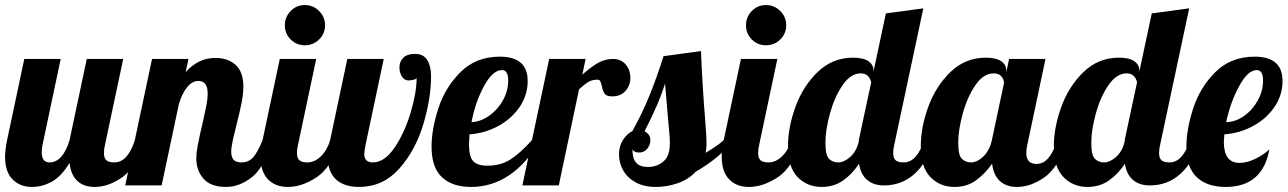

<svg xmlns="http://www.w3.org/2000/svg" viewBox="-28 -733 5090 759"><path d="M-8 -114Q-8 -139 0 -179L68 -500H212L140 -160Q137 -145 137 -132Q137 -91 167 -91Q195 -91 215 -114.5Q235 -138 247 -179L315 -500H459L387 -160Q383 -145 383 -128Q383 -108 392.5 -99.5Q402 -91 424 -91Q452 -91 472.5 -115Q493 -139 505 -179H547Q510 -71 455.5 -32.5Q401 6 346 6Q303 6 277.5 -18Q252 -42 247 -89Q213 -34 175.5 -14Q138 6 99 6Q51 6 21.5 -24Q-8 -54 -8 -114Z M748 -107Q748 -128 753 -154.5Q758 -181 763.5 -206Q769 -231 771 -238Q779 -273 786 -307Q793 -341 793 -362Q793 -413 757 -413Q731 -413 711 -387.5Q691 -362 679 -321L611 0H467L573 -500H717L706 -448Q756 -504 823 -504Q874 -504 904 -476Q934 -448 934 -391Q934 -362 927 -326.5Q920 -291 907 -240Q899 -209 892.5 -179.5Q886 -150 886 -133Q886 -113 895 -102Q904 -91 926 -91Q956 -91 974 -112.5Q992 -134 1010 -179H1052Q1015 -69 966.5 -31.5Q918 6 866 6Q805 6 776.5 -26.5Q748 -59 748 -107Z M1098 -633Q1098 -666 1121 -689.5Q1144 -713 1177 -713Q1210 -713 1233.5 -689.5Q1257 -666 1257 -633Q1257 -600 1233.5 -577Q1210 -554 1177 -554Q1144 -554 1121 -577Q1098 -600 1098 -633ZM1002 -114Q1002 -139 1010 -179L1078 -500H1222L1150 -160Q1146 -145 1146 -128Q1146 -108 1155.5 -99.5Q1165 -91 1187 -91Q1216 -91 1241 -115.5Q1266 -140 1277 -179H1319Q1282 -71 1224 -32.5Q1166 6 1109 6Q1061 6 1031.5 -24Q1002 -54 1002 -114Z M1268 -112Q1268 -136 1273 -160L1345 -500H1489L1417 -160Q1412 -135 1412 -124Q1412 -91 1446 -91Q1492 -91 1531.5 -149Q1571 -207 1595 -287Q1619 -367 1619 -425Q1617 -420 1606 -417.5Q1595 -415 1587 -415Q1570 -415 1560.5 -431Q1551 -447 1551 -466Q1551 -490 1566.5 -505Q1582 -520 1613 -520Q1646 -520 1661 -495.5Q1676 -471 1676 -433Q1676 -343 1645 -240.5Q1614 -138 1550 -66Q1486 6 1391 6Q1333 6 1300.5 -23.5Q1268 -53 1268 -112Z M1678 -153Q1678 -222 1705 -305Q1732 -388 1793 -448.5Q1854 -509 1948 -509Q2058 -509 2058 -413Q2058 -357 2026 -310Q1994 -263 1941 -234.5Q1888 -206 1828 -202Q1826 -172 1826 -162Q1826 -113 1843 -95.5Q1860 -78 1898 -78Q1952 -78 1990.5 -103Q2029 -128 2075 -179H2109Q1998 6 1834 6Q1760 6 1719 -32.5Q1678 -71 1678 -153ZM1981 -415Q1981 -456 1956 -456Q1920 -456 1885.5 -393Q1851 -330 1836 -250Q1873 -252 1906.5 -276Q1940 -300 1960.5 -337Q1981 -374 1981 -415Z M2143 -500H2287L2274 -438Q2308 -468 2335.5 -484Q2363 -500 2395 -500Q2427 -500 2445.5 -478Q2464 -456 2464 -425Q2464 -396 2445 -374Q2426 -352 2392 -352Q2370 -352 2362.5 -362.5Q2355 -373 2351 -393Q2348 -406 2345 -412Q2342 -418 2334 -418Q2313 -418 2298.5 -409.5Q2284 -401 2261 -380L2181 0H2037Z M2419 -122Q2419 -155 2434.5 -179.5Q2450 -204 2472 -215Q2511 -285 2540 -356.5Q2569 -428 2595 -511L2743 -531Q2748 -403 2760 -254Q2765 -194 2765 -167Q2765 -144 2761 -129Q2808 -156 2833 -179H2875Q2811 -105 2722 -54Q2693 -23 2650.5 -8.5Q2608 6 2565 6Q2517 6 2484 -12.5Q2451 -31 2435 -60.5Q2419 -90 2419 -122ZM2620 -166Q2620 -196 2614 -250Q2604 -364 2601 -403Q2577 -324 2520 -214Q2543 -202 2543 -179Q2543 -160 2530.5 -145Q2518 -130 2499 -130Q2478 -130 2472 -143Q2472 -107 2486.5 -90Q2501 -73 2533 -73Q2570 -73 2595 -95Q2620 -117 2620 -166Z M2921 -633Q2921 -666 2944 -689.5Q2967 -713 3000 -713Q3033 -713 3056.5 -689.5Q3080 -666 3080 -633Q3080 -600 3056.5 -577Q3033 -554 3000 -554Q2967 -554 2944 -577Q2921 -600 2921 -633ZM2825 -114Q2825 -139 2833 -179L2901 -500H3045L2973 -160Q2969 -145 2969 -128Q2969 -108 2978.5 -99.5Q2988 -91 3010 -91Q3039 -91 3064 -115.5Q3089 -140 3100 -179H3142Q3105 -71 3047 -32.5Q2989 6 2932 6Q2884 6 2854.5 -24Q2825 -54 2825 -114Z M3087 -155Q3087 -229 3116.5 -310.5Q3146 -392 3204.5 -448.5Q3263 -505 3344 -505Q3385 -505 3405 -491Q3425 -477 3425 -454V-450L3474 -680L3622 -700L3507 -160Q3503 -145 3503 -128Q3503 -108 3512.5 -99.5Q3522 -91 3544 -91Q3572 -91 3592.5 -115Q3613 -139 3625 -179H3667Q3606 0 3466 0Q3425 0 3399.5 -22Q3374 -44 3368 -86Q3342 -46 3305.5 -20Q3269 6 3220 6Q3163 6 3125 -33Q3087 -72 3087 -155ZM3367 -174V-179L3416 -408Q3407 -443 3375 -443Q3335 -443 3303 -396.5Q3271 -350 3253 -284.5Q3235 -219 3235 -169Q3235 -119 3249.5 -105Q3264 -91 3285 -91Q3309 -91 3333.5 -113Q3358 -135 3367 -174Z M3612 -155Q3612 -229 3641.5 -310.5Q3671 -392 3729.5 -448.5Q3788 -505 3869 -505Q3910 -505 3930 -491Q3950 -477 3950 -454V-447L3961 -500H4105L4033 -160Q4029 -145 4029 -128Q4029 -85 4070 -85Q4098 -85 4118.5 -111Q4139 -137 4151 -179H4193Q4156 -71 4101.5 -32.5Q4047 6 3992 6Q3950 6 3924.5 -17.5Q3899 -41 3894 -86Q3865 -45 3829.5 -19.5Q3794 6 3745 6Q3688 6 3650 -33Q3612 -72 3612 -155ZM3893 -179 3941 -405Q3941 -418 3931 -430.5Q3921 -443 3900 -443Q3860 -443 3828 -396.5Q3796 -350 3778 -284.5Q3760 -219 3760 -169Q3760 -119 3774.5 -105Q3789 -91 3810 -91Q3835 -91 3859.5 -114.5Q3884 -138 3893 -179Z M4138 -155Q4138 -229 4167.5 -310.5Q4197 -392 4255.5 -448.5Q4314 -505 4395 -505Q4436 -505 4456 -491Q4476 -477 4476 -454V-450L4525 -680L4673 -700L4558 -160Q4554 -145 4554 -128Q4554 -108 4563.5 -99.5Q4573 -91 4595 -91Q4623 -91 4643.5 -115Q4664 -139 4676 -179H4718Q4657 0 4517 0Q4476 0 4450.5 -22Q4425 -44 4419 -86Q4393 -46 4356.5 -20Q4320 6 4271 6Q4214 6 4176 -33Q4138 -72 4138 -155ZM4418 -174V-179L4467 -408Q4458 -443 4426 -443Q4386 -443 4354 -396.5Q4322 -350 4304 -284.5Q4286 -219 4286 -169Q4286 -119 4300.5 -105Q4315 -91 4336 -91Q4360 -91 4384.5 -113Q4409 -135 4418 -174Z M4662 -153Q4662 -222 4689 -305Q4716 -388 4777 -448.5Q4838 -509 4932 -509Q5042 -509 5042 -413Q5042 -357 5010 -310Q4978 -263 4925 -234.5Q4872 -206 4812 -202Q4810 -180 4810 -172Q4810 -89 4872 -89Q4900 -89 4932 -104Q4964 -119 4990 -142Q4963 6 4817 6Q4744 6 4703 -32.5Q4662 -71 4662 -153ZM4965 -415Q4965 -456 4940 -456Q4905 -456 4870.5 -392.5Q4836 -329 4819 -250Q4857 -251 4890.5 -275Q4924 -299 4944.5 -336.5Q4965 -374 4965 -415Z"/></svg>

Font: Lobster
Style: Regular
Weight: 400
Designer: Impallari Type
Foundry: Impallari Type
Version: Version 2.100